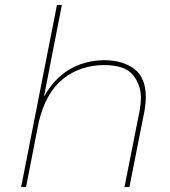

<svg xmlns="http://www.w3.org/2000/svg" viewBox="-20 -762 692 782"><path d="M507 0H487L549 -313Q554 -343 554 -363Q554 -416 521.5 -456.5Q489 -497 403 -497Q306 -496 236.5 -440.5Q167 -385 138 -266L86 0H66L212 -742H232L159 -368Q240 -513 403 -517Q479 -517 526.5 -481.5Q574 -446 574 -366Q574 -345 569 -313Z"/></svg>

Font: Argentum Sans Thin
Style: Italic
Weight: 100
Italic angle: -11°
Designer: Julieta Ulanovsky (font), Cristiano Sobral (main changes and remaster)
Foundry: Julieta Ulanovsky (font), Cristiano Sobral (main changes and remaster)
Version: Version 2.007;June 15, 2022;FontCreator 14.0.0.2814 64-bit; 